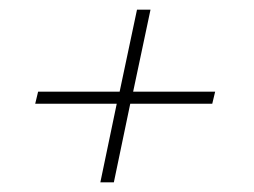

<svg xmlns="http://www.w3.org/2000/svg" viewBox="-20 -449 527 398"><path d="M188 -71 222 -234H53L59 -259H228L264 -429H292L256 -259H426L420 -234H250L216 -71Z"/></svg>

Font: Kanit Thin
Style: Italic
Weight: 250
Italic angle: -12°
Designer: Katatrad Team
Foundry: CadsonDemak
Version: Version 2.000; ttfautohint (v1.8.3)